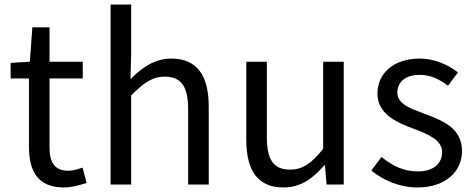

<svg xmlns="http://www.w3.org/2000/svg" viewBox="-20 -816 2099 849"><path d="M263 13C296 13 332 3 363 -7L345 -75C327 -68 302 -61 283 -61C220 -61 199 -99 199 -166V-469H346V-543H199V-695H123L112 -543L27 -538V-469H108V-168C108 -59 147 13 263 13Z M469 0H560V-394C615 -449 653 -477 709 -477C781 -477 812 -434 812 -332V0H903V-344C903 -483 851 -557 737 -557C663 -557 607 -516 557 -466L560 -578V-796H469Z M1234 13C1309 13 1363 -26 1414 -85H1417L1424 0H1500V-543H1409V-158C1357 -93 1318 -66 1262 -66C1190 -66 1160 -109 1160 -210V-543H1069V-199C1069 -61 1120 13 1234 13Z M1825 13C1953 13 2023 -60 2023 -148C2023 -251 1936 -283 1857 -313C1796 -336 1737 -355 1737 -407C1737 -449 1768 -485 1836 -485C1885 -485 1923 -465 1961 -437L2005 -496C1962 -529 1903 -557 1836 -557C1718 -557 1649 -489 1649 -403C1649 -311 1735 -274 1811 -246C1871 -223 1935 -198 1935 -143C1935 -96 1900 -58 1828 -58C1763 -58 1714 -84 1667 -122L1622 -62C1674 -19 1748 13 1825 13Z"/></svg>

Font: Source Han Sans CN Regular
Style: Regular
Weight: 400
Designer: Ryoko NISHIZUKA (kana & ideographs); Paul D. Hunt (Latin, Greek & Cyrillic); Wenlong ZHANG (bopomofo); Sandoll Communica
Foundry: Adobe Systems Incorporated
Version: Version 1.004;PS 1.004;hotconv 1.0.82;makeotf.lib2.5.63406